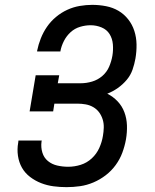

<svg xmlns="http://www.w3.org/2000/svg" viewBox="-20 -763 640 791"><path d="M254 8Q227 8 200.5 4.5Q174 1 149.5 -8.5Q125 -18 104 -34Q83 -50 70.5 -72Q58 -94 54 -121Q50 -148 55 -175L56 -184H152L151 -179Q148 -156 154.5 -134.5Q161 -113 177.5 -99.5Q194 -86 216 -81Q238 -76 261 -76Q287 -76 312.5 -84Q338 -92 358 -110.5Q378 -129 389 -153.5Q400 -178 404 -203Q407 -220 407.5 -237.5Q408 -255 403 -271Q398 -287 388.5 -300Q379 -313 364.5 -321.5Q350 -330 333 -333Q316 -336 299 -336H204L199 -304H102L127 -453H224L218 -420H313Q336 -420 359.5 -427Q383 -434 401.5 -450Q420 -466 429.5 -488Q439 -510 443 -533Q447 -557 445 -580.5Q443 -604 431.5 -622.5Q420 -641 398.5 -650Q377 -659 353 -659Q332 -659 310 -652.5Q288 -646 271 -630.5Q254 -615 243.5 -594.5Q233 -574 229 -553V-551H133V-554Q138 -579 148 -604.5Q158 -630 173.5 -652.5Q189 -675 210.5 -693Q232 -711 257 -722.5Q282 -734 308.5 -738.5Q335 -743 360 -743Q389 -743 417 -737.5Q445 -732 468 -718.5Q491 -705 508 -683.5Q525 -662 533.5 -635.5Q542 -609 542.5 -580Q543 -551 538 -522Q534 -499 526 -476Q518 -453 502 -434Q486 -415 465.5 -400.5Q445 -386 422 -377Q446 -365 464.5 -345.5Q483 -326 492.5 -300.5Q502 -275 503 -246.5Q504 -218 499 -189Q494 -161 484 -134Q474 -107 456.5 -83Q439 -59 415.5 -41Q392 -23 365 -11.5Q338 0 310 4Q282 8 254 8Z"/></svg>

Font: Iosevka HT Medium Extended
Style: Italic
Weight: 500
Width: 7
Italic angle: -9°
Monospace: yes
Designer: Belleve Invis
Foundry: Belleve Invis
Version: Version 32.3.0; ttfautohint (v1.8.4)